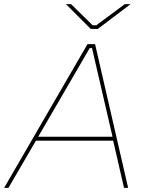

<svg xmlns="http://www.w3.org/2000/svg" viewBox="-49 -915 707 935"><path d="M-29 0H-8L126 -230H502L555 0H575L414 -700H377ZM393 -774H427L587 -895H559L420 -792H402L297 -895H272ZM137 -249 388 -681H399L499 -249Z"/></svg>

Font: Fixel Display 20240404 Thin
Style: Italic
Weight: 100
Italic angle: -10°
Designer: AlfaBravo + MacPaw
Foundry: Kyrylo Tkachov, Marchela Mozhyna, Serhii Makarenko, Maria Weinstein, Zakhar Kryvoshyya
Version: Version 1.211;Glyphs 3.2 (3225)